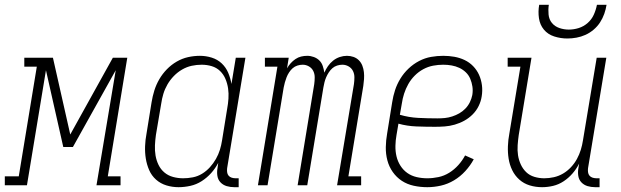

<svg xmlns="http://www.w3.org/2000/svg" viewBox="-63 -770 2583 798"><path d="M-43 0V-37H15L90 -493H38V-530H157L229 -211L406 -530H466L385 -37H438V0H338L418 -478L240 -159H200L128 -478L49 0Z M679 8Q653 8 628.5 0.5Q604 -7 585.5 -23.5Q567 -40 557 -63Q547 -86 543 -111Q539 -136 540 -162.5Q541 -189 546 -215L567 -345Q571 -370 578.5 -394Q586 -418 599 -440.5Q612 -463 630.5 -482Q649 -501 671.5 -514Q694 -527 718.5 -532.5Q743 -538 768 -538Q793 -538 817 -530.5Q841 -523 858.5 -506.5Q876 -490 885.5 -467.5Q895 -445 899 -421L917 -530H957L881 -71Q880 -63 881 -54.5Q882 -46 887 -40Q892 -34 900 -31.5Q908 -29 917 -29H929V8H911Q894 8 879 3.5Q864 -1 853.5 -12Q843 -23 840.5 -39Q838 -55 841 -71L844 -93Q832 -70 814.5 -50.5Q797 -31 775 -17Q753 -3 728 2.5Q703 8 679 8ZM698 -29Q718 -29 738.5 -33Q759 -37 777 -48Q795 -59 809.5 -75Q824 -91 834.5 -109.5Q845 -128 851 -147.5Q857 -167 860 -187L881 -317Q885 -338 886.5 -360Q888 -382 885 -402.5Q882 -423 874 -442Q866 -461 851.5 -475Q837 -489 817 -495Q797 -501 775 -501Q754 -501 733.5 -496.5Q713 -492 694 -481Q675 -470 659.5 -454Q644 -438 633 -419Q622 -400 616 -380Q610 -360 607 -339L585 -209Q582 -188 581 -166Q580 -144 583.5 -123.5Q587 -103 596 -84.5Q605 -66 620.5 -53Q636 -40 656.5 -34.5Q677 -29 698 -29Z M1009 0 1090 -493H1038V-530H1137L1130 -486Q1136 -497 1145 -507Q1154 -517 1165 -524.5Q1176 -532 1188.5 -535Q1201 -538 1214 -538Q1228 -538 1241.5 -533Q1255 -528 1264.5 -518.5Q1274 -509 1278.5 -495.5Q1283 -482 1285 -468Q1291 -482 1300 -495Q1309 -508 1321.5 -518Q1334 -528 1349 -533Q1364 -538 1379 -538Q1393 -538 1406 -533.5Q1419 -529 1428.5 -519.5Q1438 -510 1443 -497Q1448 -484 1449.5 -470Q1451 -456 1450 -441.5Q1449 -427 1447 -413L1385 -37H1438V0H1338L1408 -420Q1410 -434 1410 -448.5Q1410 -463 1404 -475Q1398 -487 1386 -494Q1374 -501 1360 -501Q1349 -501 1338 -497.5Q1327 -494 1318.5 -486.5Q1310 -479 1303.5 -469Q1297 -459 1292.5 -448.5Q1288 -438 1285.5 -427.5Q1283 -417 1281 -406L1214 0H1174L1243 -420Q1245 -434 1245 -448.5Q1245 -463 1239 -475Q1233 -487 1221 -494Q1209 -501 1195 -501Q1184 -501 1173 -497.5Q1162 -494 1153.5 -486.5Q1145 -479 1138.5 -469Q1132 -459 1128 -448.5Q1124 -438 1121 -427.5Q1118 -417 1116 -406L1049 0Z M1713 8Q1684 8 1656.5 2Q1629 -4 1607 -18.5Q1585 -33 1569.5 -55Q1554 -77 1547 -103.5Q1540 -130 1540.5 -158.5Q1541 -187 1546 -215L1567 -345Q1571 -371 1579 -395.5Q1587 -420 1601 -443Q1615 -466 1635 -485Q1655 -504 1679 -516.5Q1703 -529 1728.5 -533.5Q1754 -538 1779 -538Q1803 -538 1825.5 -534Q1848 -530 1868 -520.5Q1888 -511 1903.5 -495Q1919 -479 1928 -459Q1937 -439 1940 -416Q1943 -393 1939 -369Q1936 -349 1926.5 -329.5Q1917 -310 1901.5 -294.5Q1886 -279 1867 -268.5Q1848 -258 1827 -252Q1806 -246 1785.5 -244.5Q1765 -243 1745 -243Q1706 -243 1667.5 -244.5Q1629 -246 1593 -256L1585 -209Q1581 -187 1580.5 -164Q1580 -141 1585 -120Q1590 -99 1601.5 -81Q1613 -63 1630 -51Q1647 -39 1668.5 -34Q1690 -29 1713 -29Q1736 -29 1759.5 -34Q1783 -39 1804 -52Q1825 -65 1842 -84Q1859 -103 1870 -124L1906 -108Q1892 -82 1871 -59Q1850 -36 1824 -20.5Q1798 -5 1769.5 1.5Q1741 8 1713 8ZM1755 -278Q1771 -278 1786 -279.5Q1801 -281 1816.5 -286Q1832 -291 1846 -299Q1860 -307 1871.5 -319Q1883 -331 1890 -345.5Q1897 -360 1900 -375Q1903 -393 1900.5 -410Q1898 -427 1891.5 -442.5Q1885 -458 1873 -469.5Q1861 -481 1846 -488Q1831 -495 1814 -498Q1797 -501 1779 -501Q1758 -501 1737 -497Q1716 -493 1696.5 -482.5Q1677 -472 1661 -456Q1645 -440 1634 -420.5Q1623 -401 1616.5 -380.5Q1610 -360 1607 -339L1599 -293Q1636 -282 1675.5 -280Q1715 -278 1755 -278Z M2190 8Q2163 8 2138.5 0.5Q2114 -7 2095.5 -23.5Q2077 -40 2066 -62.5Q2055 -85 2051 -110.5Q2047 -136 2048 -162.5Q2049 -189 2054 -215L2100 -493H2047V-530H2146L2093 -209Q2090 -188 2088.5 -166.5Q2087 -145 2090 -125Q2093 -105 2101.5 -86.5Q2110 -68 2124 -54.5Q2138 -41 2158 -35Q2178 -29 2199 -29Q2219 -29 2239 -33.5Q2259 -38 2277 -48.5Q2295 -59 2310 -75Q2325 -91 2335 -109.5Q2345 -128 2351 -147.5Q2357 -167 2360 -187L2417 -530H2457L2381 -71Q2380 -63 2381 -54.5Q2382 -46 2387 -40Q2392 -34 2400 -31.5Q2408 -29 2417 -29H2429V8H2411Q2394 8 2379 3.5Q2364 -1 2353.5 -12Q2343 -23 2340.5 -39Q2338 -55 2341 -71L2344 -90Q2333 -68 2316.5 -49Q2300 -30 2279.5 -16.5Q2259 -3 2236 2.5Q2213 8 2190 8ZM2295 -610Q2267 -610 2240.5 -618.5Q2214 -627 2197.5 -647Q2181 -667 2177 -694.5Q2173 -722 2178 -750H2218Q2215 -730 2217 -709.5Q2219 -689 2231 -674.5Q2243 -660 2262 -653.5Q2281 -647 2301 -647Q2322 -647 2342.5 -653.5Q2363 -660 2379.5 -674.5Q2396 -689 2405 -709Q2414 -729 2418 -750H2458Q2455 -731 2448.5 -712.5Q2442 -694 2431 -677Q2420 -660 2404 -646.5Q2388 -633 2370 -625Q2352 -617 2333 -613.5Q2314 -610 2295 -610Z"/></svg>

Font: Iosevka Slab Extralight
Style: Italic
Weight: 200
Italic angle: -9°
Monospace: yes
Designer: Belleve Invis
Foundry: Belleve Invis
Version: Version 11.1.1; ttfautohint (v1.8.3)